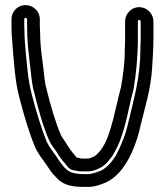

<svg xmlns="http://www.w3.org/2000/svg" viewBox="-20 -708 645 752"><path d="M75 -607V-633C75 -635 77 -638 80 -638C83 -638 86 -635 86 -633V-607C86 -547 92 -498 99 -442C103 -403 106 -371 116 -338C131 -277 149 -211 173 -157C182 -137 197 -122 201 -114C209 -100 222 -81 237 -65C243 -57 252 -44 265 -42C278 -40 284 -37 296 -37H327C347 -37 364 -47 371 -50C388 -57 402 -74 409 -83C416 -91 422 -99 425 -106C469 -177 481 -278 502 -355C502 -356 503 -357 503 -358C513 -417 520 -487 520 -558V-624C520 -627 522 -630 525 -630C528 -630 531 -627 531 -624V-558C531 -551 531 -539 530 -520C530 -406 506 -328 483 -230C472 -180 454 -137 434 -99C418 -73 398 -51 376 -40C362 -34 337 -26 327 -26H310C248 -26 238 -44 214 -75L203 -92C187 -115 173 -132 163 -153C141 -207 121 -274 105 -336C89 -392 83 -479 77 -549C76 -561 76 -571 76 -581C76 -591 75 -601 75 -607ZM136 -607V-633C136 -664 110 -688 80 -688C50 -688 25 -664 25 -633V-607C25 -588 26 -565 28 -544C34 -475 38 -388 57 -322C73 -260 93 -190 117 -133C131 -102 148 -83 161 -64L173 -46C182 -32 193 -20 206 -7C234 21 273 24 310 24H327C353 24 380 13 396 6C434 -12 459 -44 477 -74C501 -114 519 -164 531 -218C548 -290 571 -358 576 -445C578 -471 581 -525 581 -558V-624C581 -654 556 -680 525 -680C494 -680 470 -654 470 -624V-558C470 -552 470 -540 469 -521C469 -462 463 -420 454 -367C432 -286 417 -186 382 -131C378 -125 374 -119 372 -117C367 -112 357 -100 350 -96C344 -93 331 -88 327 -87H299C293 -88 288 -90 280 -91C268 -105 257 -119 244 -139C236 -153 225 -167 219 -178C198 -226 179 -292 164 -352C155 -382 154 -406 149 -448C142 -500 137 -536 137 -584C137 -593 136 -603 136 -607Z"/></svg>

Font: Blanket
Style: Outline
Weight: 400
Foundry: Cannot Into Space Fonts
Version: Version 0.9